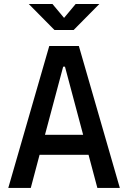

<svg xmlns="http://www.w3.org/2000/svg" viewBox="-20 -918 626 938"><path d="M20.5 0 220.7 -693.4H365.2L565.4 0H455.6L412.6 -161.6H173.3L130.4 0ZM288.6 -592.3 199.7 -259.3H386.2L297.4 -592.3ZM246.1 -771.5 120.6 -898.4H236.3L293 -830.6L349.6 -898.4H465.3L339.8 -771.5Z"/></svg>

Font: Caskaydia Cove Medium
Style: Regular
Weight: 500
Monospace: yes
Designer: Aaron Bell
Foundry: Saja Typeworks
Version: Version 4.300; ttfautohint (v1.8.3)